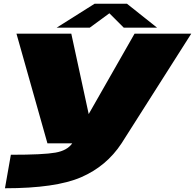

<svg xmlns="http://www.w3.org/2000/svg" viewBox="-20 -766 1042 1026"><path d="M233.5 0 68 -586H361L454 -156.5L699 -586H1002L629.5 0Q549 122.5 413.2 181.2Q277.5 240 6.5 240L38 61Q213 61 276.5 49.5Q339 38.5 366 0ZM282.5 -618 485.5 -746H658.5L819.5 -618H641.5L564.5 -695L459.5 -618Z"/></svg>

Font: Anybody UltraExpanded Black
Style: Italic
Weight: 900
Width: 9
Italic angle: -10°
Designer: Tyler Finck
Foundry: Etcetera Type Company
Version: Version 1.010; ttfautohint (v1.8.3) -l 8 -r 50 -G 200 -x 14 